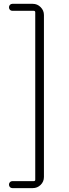

<svg xmlns="http://www.w3.org/2000/svg" viewBox="-20 -803 354 992"><path d="M43.9 168.9Q36.1 168.9 31.2 163.6Q26.4 158.2 26.4 150.9Q26.4 143.6 31.2 138.2Q36.1 132.8 43.9 132.8H154.3Q162.1 132.8 162.1 126V-739.3Q162.1 -747.1 154.3 -747.1H43.9Q36.1 -747.1 31.2 -752.4Q26.4 -757.8 26.4 -765.1Q26.4 -772.5 31.2 -777.8Q36.1 -783.2 43.9 -783.2H149.4Q172.9 -783.2 189.9 -766.1Q207 -749 207 -725.6V111.3Q207 135.7 189.9 152.3Q172.9 168.9 149.4 168.9Z"/></svg>

Font: irohamaru Light
Style: Regular
Weight: 200
Designer: [Source Han Sans]
Ryoko NISHIZUKA  (kana & ideographs); Paul D. Hunt (Latin, Greek & Cyrillic); Wenlong ZHANG  (bopomofo
Version: Version 1.01